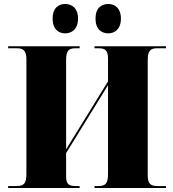

<svg xmlns="http://www.w3.org/2000/svg" viewBox="-20 -947 871 967"><path d="M526 -779C556 -779 589 -799 589 -853C589 -908 556 -927 526 -927C492 -927 461 -908 461 -853C461 -799 492 -779 526 -779ZM308 -779C340 -779 373 -799 373 -853C373 -908 340 -927 308 -927C276 -927 245 -908 245 -853C245 -799 276 -779 308 -779ZM21 0H381V-10H361C325 -10 313 -21 313 -60V-176L524 -518V-70C524 -23 511 -10 476 -10H456V0H816V-10H772C738 -10 724 -22 724 -65V-644C724 -691 737 -704 772 -704H816V-714H456V-704H476C511 -704 524 -693 524 -650V-537L313 -195V-644C313 -691 325 -704 361 -704H381V-714H21V-704H64C99 -704 113 -691 113 -648V-70C113 -23 100 -10 64 -10H21Z"/></svg>

Font: Noto Serif Display Black
Style: Regular
Weight: 900
Designer: Monotype Design Team
Foundry: Monotype Imaging Inc.
Version: Version 2.009